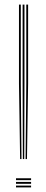

<svg xmlns="http://www.w3.org/2000/svg" viewBox="-20 -820 200 840"><path d="M92 -124 95 -454V-800H103V-454L98 -124ZM68 -124 63 -454V-800H71V-454L74 -124ZM80 -124 79 -454V-800H87V-454L86 -124ZM50 0V-8H116V0ZM50 -32V-40H116V-32ZM50 -16V-24H116V-16Z"/></svg>

Font: Big Shoulders Inline Text SC Thin
Style: Regular
Weight: 100
Designer: Patric King
Foundry: XO Type Co
Version: Version 2.002